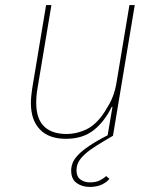

<svg xmlns="http://www.w3.org/2000/svg" viewBox="-20 -536 640 758"><path d="M426 0Q388 22 361 39Q334 56 316.5 71.5Q299 87 290.5 102.5Q282 118 282 137Q282 161 297.5 172.5Q313 184 335 184Q359 184 374.5 176Q390 168 399 159L412 170Q401 184 381 193Q361 202 335 202Q304 202 282.5 186.5Q261 171 261 137Q261 123 266.5 108Q272 93 287.5 76.5Q303 60 331.5 40.5Q360 21 405 -2L424 -114H421Q392 -55 349 -21.5Q306 12 240 12Q173 12 137.5 -25Q102 -62 102 -129Q102 -143 103.5 -157.5Q105 -172 107 -186L162 -516H183L128 -187Q123 -159 123 -130Q123 -68 153.5 -37.5Q184 -7 243 -7Q278 -7 313 -21.5Q348 -36 377 -72Q393 -92 412 -126Q431 -160 439 -204L491 -516H512Z"/></svg>

Font: IBM Plex Mono Thin
Style: Italic
Weight: 100
Italic angle: -9°
Monospace: yes
Designer: Mike Abbink, Paul van der Laan, Pieter van Rosmalen
Foundry: Bold Monday
Version: Version 2.3